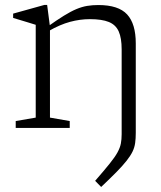

<svg xmlns="http://www.w3.org/2000/svg" viewBox="-20 -521 656 782"><path d="M183.5 -412.5V-42L264 -28V0H44V-28L125.5 -42V-420Q117.5 -423 92.5 -430.2Q67.5 -437.5 33.5 -448V-465.5L161 -501H172ZM475.5 25.5V-320Q475.5 -366 463.5 -393Q451.5 -420 423.2 -431.5Q395 -443 346 -443Q306 -443 265.2 -432Q224.5 -421 179 -395L172.5 -411.5Q212 -439.5 240.2 -457Q268.5 -474.5 291.2 -484Q314 -493.5 335.2 -497Q356.5 -500.5 380.5 -500.5Q462.5 -500.5 497.8 -462.2Q533 -424 533 -344.5V20Q533 43 530.5 61.2Q528 79.5 519.8 96.5Q511.5 113.5 496 133.2Q480.5 153 455.2 178.8Q430 204.5 392 240.5L367.5 215.5Q404.5 173 426.2 146Q448 119 458.5 99.8Q469 80.5 472.2 63.8Q475.5 47 475.5 25.5Z"/></svg>

Font: Newsreader 9pt Light
Style: Regular
Weight: 300
Designer: Hugues Gentile
Foundry: Production Type
Version: Version 1.003